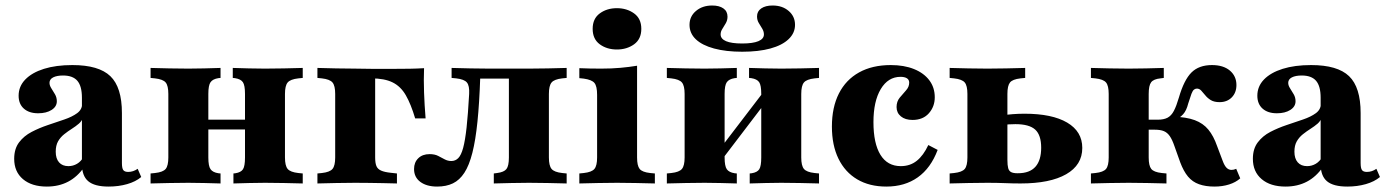

<svg xmlns="http://www.w3.org/2000/svg" viewBox="-20 -666 5042 697"><path d="M277.4 -209.7V-311.3Q277.4 -353.2 260.9 -372.6Q244.4 -391.9 208.9 -391.9Q186.3 -391.9 173 -385.1Q159.7 -378.2 159.7 -365.3Q159.7 -355.6 166.5 -345.2Q173.4 -334.7 179.8 -323.4Q186.3 -312.1 186.3 -298.4Q186.3 -279 167.3 -266.9Q148.4 -254.8 118.5 -254.8Q85.5 -254.8 66.5 -271.8Q47.6 -288.7 47.6 -318.5Q47.6 -352.4 71.8 -377.4Q96 -402.4 139.5 -416.1Q183.1 -429.8 242.7 -429.8Q338.7 -429.8 380.6 -389.5Q422.6 -349.2 422.6 -255.6V-209.7ZM150 11.3Q95.2 11.3 63.3 -15.7Q31.5 -42.7 31.5 -89.5Q31.5 -125.8 49.2 -149.2Q66.9 -172.6 94.8 -187.1Q122.6 -201.6 154 -212.1Q185.5 -222.6 213.7 -232.3Q241.9 -241.9 260.1 -255.2Q278.2 -268.5 278.2 -289.5L282.3 -242.7Q278.2 -227.4 266.5 -217.3Q254.8 -207.3 240.7 -198.4Q226.6 -189.5 212.9 -178.6Q199.2 -167.7 190.7 -152.8Q182.3 -137.9 182.3 -115.3Q182.3 -90.3 194.4 -76.6Q206.5 -62.9 228.2 -62.9Q245.2 -62.9 259.7 -71.4Q274.2 -79.8 284.7 -98.4L286.3 -60.5Q261.3 -24.2 227.4 -6.5Q193.5 11.3 150 11.3ZM422.6 -74.2Q422.6 -55.6 427.4 -48.8Q432.3 -41.9 445.2 -41.9Q454.8 -41.9 463.3 -44.8Q471.8 -47.6 479.8 -53.2L492.7 -23.4Q472.6 -6.5 441.5 2.4Q410.5 11.3 374.2 11.3Q323.4 11.3 300.4 -8.1Q277.4 -27.4 277.4 -70.2V-209.7H422.6Z M941.9 -2.4Q912.1 -2.4 885.5 -1.6Q858.9 -0.8 827.4 0V-36.3L834.7 -37.1Q854.8 -40.3 862.1 -51.6Q869.4 -62.9 869.4 -94.4V-209.7H1014.5V-94.4Q1014.5 -64.5 1024.2 -52.8Q1033.9 -41.1 1062.9 -37.9L1079 -36.3V0Q1042.7 -0.8 1010.9 -1.6Q979 -2.4 941.9 -2.4ZM663.7 -2.4Q627.4 -2.4 595.2 -1.6Q562.9 -0.8 526.6 0V-36.3L542.7 -37.9Q571.8 -41.1 581.5 -52.8Q591.1 -64.5 591.1 -94.4V-325Q591.1 -354.8 581.5 -366.5Q571.8 -378.2 542.7 -381.5L526.6 -383.1V-419.4Q562.9 -418.5 595.2 -417.7Q627.4 -416.9 663.7 -416.9Q694.4 -416.9 721.4 -417.7Q748.4 -418.5 780.6 -419.4V-383.1L772.6 -382.3Q752.4 -379 744.4 -367.7Q736.3 -356.5 736.3 -325V-94.4Q736.3 -62.9 744.4 -51.6Q752.4 -40.3 772.6 -37.1L780.6 -36.3V0Q748.4 -0.8 721.4 -1.6Q694.4 -2.4 663.7 -2.4ZM869.4 -209.7V-325Q869.4 -356.5 861.7 -367.7Q854 -379 833.1 -382.3L825 -383.1V-419.4Q857.3 -418.5 884.3 -417.7Q911.3 -416.9 941.9 -416.9Q979 -416.9 1010.9 -417.7Q1042.7 -418.5 1079 -419.4V-383.1L1062.9 -381.5Q1033.9 -378.2 1024.2 -366.5Q1014.5 -354.8 1014.5 -325V-209.7ZM678.2 -196V-231.5H927.4V-196Z M1196.8 -209.7V-325Q1196.8 -354.8 1187.1 -366.5Q1177.4 -378.2 1148.4 -381.5L1132.3 -383.1V-419.4Q1168.5 -418.5 1200.8 -417.7Q1233.1 -416.9 1269.4 -416.9L1341.9 -412.9V-209.7ZM1269.4 -381.5V-416.9L1327.4 -416.1H1416.9Q1441.9 -416.1 1467.7 -416.5Q1493.5 -416.9 1519.4 -418.5Q1517.7 -375.8 1519.4 -330.2Q1521 -284.7 1525 -236.3H1487.1Q1471.8 -287.9 1453.2 -320.2Q1434.7 -352.4 1405.2 -366.9Q1375.8 -381.5 1327.4 -381.5ZM1269.4 -2.4Q1233.1 -2.4 1200.8 -1.6Q1168.5 -0.8 1132.3 0V-36.3L1148.4 -37.9Q1177.4 -41.1 1187.1 -52.8Q1196.8 -64.5 1196.8 -94.4V-209.7H1341.9V-94.4Q1341.9 -74.2 1346.4 -63.3Q1350.8 -52.4 1363.3 -46.8Q1375.8 -41.1 1399.2 -38.7L1421 -36.3V0Q1394.4 -0.8 1369.8 -1.2Q1345.2 -1.6 1320.6 -2Q1296 -2.4 1269.4 -2.4Z M1900 -2.4Q1866.9 -2.4 1837.1 -1.6Q1807.3 -0.8 1772.6 0V-36.3L1784.7 -37.9Q1809.7 -41.1 1818.5 -52.4Q1827.4 -63.7 1827.4 -94.4V-209.7H1972.6V-94.4Q1972.6 -64.5 1982.3 -52.8Q1991.9 -41.1 2021 -37.9L2037.1 -36.3V0Q2000.8 -0.8 1969 -1.6Q1937.1 -2.4 1900 -2.4ZM1566.9 11.3Q1529 11.3 1506 -5.6Q1483.1 -22.6 1483.1 -52.4Q1483.1 -76.6 1498.4 -91.5Q1513.7 -106.5 1539.5 -106.5Q1558.1 -106.5 1570.6 -100Q1583.1 -93.5 1594.4 -87.5Q1605.6 -81.5 1618.5 -81.5Q1633.1 -81.5 1643.5 -91.9Q1654 -102.4 1661.3 -129Q1668.5 -155.6 1673.8 -203.2Q1679 -250.8 1683.1 -325Q1684.7 -354.8 1675 -366.5Q1665.3 -378.2 1636.3 -381.5L1619.4 -383.1V-419.4Q1656.5 -418.5 1688.3 -417.7Q1720.2 -416.9 1756.5 -416.9H1766.1H1900Q1937.1 -416.9 1969 -417.7Q2000.8 -418.5 2037.1 -419.4V-383.1L2021 -381.5Q1991.9 -378.2 1982.3 -366.5Q1972.6 -354.8 1972.6 -325V-209.7H1827.4V-386.3L1834.7 -380.6H1718.5L1723.4 -386.3Q1720.2 -291.9 1713.3 -224.6Q1706.5 -157.3 1694.8 -111.3Q1683.1 -65.3 1665.7 -38.7Q1648.4 -12.1 1624.2 -0.4Q1600 11.3 1566.9 11.3Z M2147.6 -209.7V-321.8Q2147.6 -353.2 2137.9 -364.9Q2128.2 -376.6 2099.2 -380.6L2083.1 -382.3V-418.5Q2103.2 -417.7 2121 -417.3Q2138.7 -416.9 2162.1 -416.9Q2200.8 -416.9 2232.3 -419.8Q2263.7 -422.6 2292.7 -427.4V-418.5V-209.7ZM2220.2 -2.4Q2183.9 -2.4 2151.6 -1.6Q2119.4 -0.8 2083.1 0V-36.3L2099.2 -37.9Q2128.2 -41.1 2137.9 -52.8Q2147.6 -64.5 2147.6 -94.4V-209.7H2292.7V-94.4Q2292.7 -64.5 2302 -52.8Q2311.3 -41.1 2340.3 -37.9L2357.3 -36.3V0Q2320.2 -0.8 2288.3 -1.6Q2256.5 -2.4 2220.2 -2.4ZM2219.4 -486.3Q2183.1 -486.3 2157.3 -505.2Q2131.5 -524.2 2131.5 -561.3Q2131.5 -598.4 2157.3 -617.3Q2183.1 -636.3 2219.4 -636.3Q2255.6 -636.3 2281.9 -617.3Q2308.1 -598.4 2308.1 -561.3Q2308.1 -524.2 2281.9 -505.2Q2255.6 -486.3 2219.4 -486.3Z M2816.1 -2.4Q2786.3 -2.4 2759.7 -1.6Q2733.1 -0.8 2701.6 0V-36.3L2708.9 -37.1Q2729 -40.3 2736.3 -51.6Q2743.5 -62.9 2743.5 -94.4V-209.7H2888.7V-94.4Q2888.7 -64.5 2898.4 -52.8Q2908.1 -41.1 2937.1 -37.9L2953.2 -36.3V0Q2916.9 -0.8 2885.1 -1.6Q2853.2 -2.4 2816.1 -2.4ZM2537.9 -2.4Q2501.6 -2.4 2469.4 -1.6Q2437.1 -0.8 2400.8 0V-36.3L2416.9 -37.9Q2446 -41.1 2455.6 -52.8Q2465.3 -64.5 2465.3 -94.4V-325Q2465.3 -354.8 2455.6 -366.5Q2446 -378.2 2416.9 -381.5L2400.8 -383.1V-419.4Q2437.1 -418.5 2469.4 -417.7Q2501.6 -416.9 2537.9 -416.9Q2568.5 -416.9 2595.6 -417.7Q2622.6 -418.5 2654.8 -419.4V-383.1L2646.8 -382.3Q2626.6 -379 2618.5 -367.7Q2610.5 -356.5 2610.5 -325V-94.4Q2610.5 -62.9 2618.5 -51.6Q2626.6 -40.3 2646.8 -37.1L2654.8 -36.3V0Q2622.6 -0.8 2595.6 -1.6Q2568.5 -2.4 2537.9 -2.4ZM2743.5 -209.7V-325Q2743.5 -356.5 2735.9 -367.7Q2728.2 -379 2707.3 -382.3L2699.2 -383.1V-419.4Q2731.5 -418.5 2758.5 -417.7Q2785.5 -416.9 2816.1 -416.9Q2853.2 -416.9 2885.1 -417.7Q2916.9 -418.5 2953.2 -419.4V-383.1L2937.1 -381.5Q2908.1 -378.2 2898.4 -366.5Q2888.7 -354.8 2888.7 -325V-209.7ZM2561.3 -34.7 2560.5 -82.3 2791.1 -383.9V-336.3ZM2674.2 -478.2Q2615.3 -478.2 2572.2 -489.9Q2529 -501.6 2506 -523.4Q2483.1 -545.2 2483.1 -575.8Q2483.1 -606.5 2506.5 -626.2Q2529.8 -646 2565.3 -646Q2591.1 -646 2606 -635.5Q2621 -625 2621 -605.6Q2621 -592.7 2614.9 -581.9Q2608.9 -571 2602.4 -561.3Q2596 -551.6 2596 -541.1Q2596 -525 2615.7 -516.5Q2635.5 -508.1 2674.2 -508.1Q2712.9 -508.1 2733.1 -516.5Q2753.2 -525 2753.2 -541.1Q2753.2 -551.6 2747.2 -561.7Q2741.1 -571.8 2734.7 -582.3Q2728.2 -592.7 2728.2 -606.5Q2728.2 -625 2743.5 -635.5Q2758.9 -646 2784.7 -646Q2820.2 -646 2843.1 -626.2Q2866.1 -606.5 2866.1 -575.8Q2866.1 -546 2842.7 -523.8Q2819.4 -501.6 2776.6 -489.9Q2733.9 -478.2 2674.2 -478.2Z M3197.6 11.3Q3136.3 11.3 3091.9 -14.9Q3047.6 -41.1 3023.8 -89.9Q3000 -138.7 3000 -206.5Q3000 -276.6 3025.4 -326.6Q3050.8 -376.6 3098.8 -403.2Q3146.8 -429.8 3213.7 -429.8Q3262.1 -429.8 3298 -415.3Q3333.9 -400.8 3353.6 -374.6Q3373.4 -348.4 3373.4 -312.9Q3373.4 -279 3352 -254.8Q3330.6 -230.6 3292.7 -230.6Q3266.1 -230.6 3250.4 -243.5Q3234.7 -256.5 3234.7 -277.4Q3234.7 -297.6 3246.4 -311.7Q3258.1 -325.8 3269.4 -338.3Q3280.6 -350.8 3280.6 -366.1Q3280.6 -376.6 3272.2 -381.9Q3263.7 -387.1 3249.2 -387.1Q3204 -387.1 3177.4 -342.7Q3150.8 -298.4 3150.8 -222.6Q3150.8 -145.2 3176.2 -104Q3201.6 -62.9 3250 -62.9Q3283.9 -62.9 3308.1 -82.3Q3332.3 -101.6 3350 -139.5L3383.9 -121.8Q3358.9 -55.6 3311.7 -22.2Q3264.5 11.3 3197.6 11.3Z M3491.9 -209.7V-325Q3491.9 -354.8 3482.3 -366.5Q3472.6 -378.2 3443.5 -381.5L3427.4 -383.1V-419.4Q3463.7 -418.5 3496 -417.7Q3528.2 -416.9 3564.5 -416.9Q3600.8 -416.9 3632.7 -417.7Q3664.5 -418.5 3701.6 -419.4V-383.1L3684.7 -381.5Q3655.6 -378.2 3646.4 -366.5Q3637.1 -354.8 3637.1 -325V-209.7ZM3564.5 -2.4Q3528.2 -2.4 3496 -1.6Q3463.7 -0.8 3427.4 0V-36.3L3443.5 -37.9Q3472.6 -41.1 3482.3 -52.8Q3491.9 -64.5 3491.9 -94.4V-209.7H3637.1V-85.5Q3637.1 -66.1 3639.9 -55.6Q3642.7 -45.2 3650.8 -41.1Q3658.9 -37.1 3673.4 -37.1H3675Q3717.7 -37.1 3738.7 -60.5Q3759.7 -83.9 3759.7 -129.8Q3759.7 -175.8 3737.9 -195.6Q3716.1 -215.3 3666.1 -215.3Q3654.8 -215.3 3641.9 -214.5Q3629 -213.7 3607.3 -211.3V-246Q3635.5 -250 3656.9 -251.6Q3678.2 -253.2 3699.2 -253.2Q3799.2 -253.2 3854 -221Q3908.9 -188.7 3908.9 -129Q3908.9 -66.9 3850.4 -33.5Q3791.9 0 3684.7 0Q3656.5 0 3628.2 -1.2Q3600 -2.4 3564.5 -2.4Z M4004.8 -209.7V-325Q4004.8 -354.8 3995.2 -366.5Q3985.5 -378.2 3956.5 -381.5L3940.3 -383.1V-419.4Q3976.6 -418.5 4008.9 -417.7Q4041.1 -416.9 4077.4 -416.9Q4111.3 -416.9 4140.7 -417.7Q4170.2 -418.5 4204.8 -419.4V-383.1L4192.7 -381.5Q4167.7 -379 4158.9 -367.3Q4150 -355.6 4150 -325V-209.7ZM4077.4 -2.4Q4041.1 -2.4 4008.9 -1.6Q3976.6 -0.8 3940.3 0V-36.3L3956.5 -37.9Q3985.5 -41.1 3995.2 -52.8Q4004.8 -64.5 4004.8 -94.4V-209.7H4150V-94.4Q4150 -64.5 4159.3 -52.8Q4168.5 -41.1 4197.6 -37.9L4214.5 -36.3V0Q4177.4 -0.8 4145.6 -1.6Q4113.7 -2.4 4077.4 -2.4ZM4388.7 11.3Q4356.5 11.3 4332.7 2.8Q4308.9 -5.6 4292.7 -25Q4276.6 -44.4 4264.5 -76.6L4243.5 -135.5Q4235.5 -158.9 4226.6 -171.8Q4217.7 -184.7 4205.2 -189.9Q4192.7 -195.2 4171.8 -195.2H4134.7V-231.5H4183.1Q4204.8 -231.5 4218.5 -238.7Q4232.3 -246 4241.5 -263.7Q4250.8 -281.5 4259.7 -312.1Q4278.2 -375.8 4305.2 -402.8Q4332.3 -429.8 4379.8 -429.8Q4421 -429.8 4444.8 -409.7Q4468.5 -389.5 4468.5 -357.3Q4468.5 -329.8 4451.6 -312.5Q4434.7 -295.2 4407.3 -295.2Q4387.9 -295.2 4375.8 -302.4Q4363.7 -309.7 4355.6 -319.8Q4347.6 -329.8 4340.7 -337.1Q4333.9 -344.4 4325 -344.4Q4319.4 -344.4 4314.5 -340.7Q4309.7 -337.1 4305.2 -325.4Q4300.8 -313.7 4293.5 -290.3Q4287.1 -264.5 4275 -251.2Q4262.9 -237.9 4241.1 -226.6L4237.9 -242.7Q4287.1 -241.1 4317.3 -229.8Q4347.6 -218.5 4366.5 -195.6Q4385.5 -172.6 4398.4 -135.5L4418.5 -82.3Q4425 -64.5 4432.7 -56.9Q4440.3 -49.2 4450.8 -49.2Q4458.9 -49.2 4467.7 -53.2L4482.3 -18.5Q4466.1 -4 4441.9 3.6Q4417.7 11.3 4388.7 11.3Z M4774.2 -209.7V-311.3Q4774.2 -353.2 4757.7 -372.6Q4741.1 -391.9 4705.6 -391.9Q4683.1 -391.9 4669.8 -385.1Q4656.5 -378.2 4656.5 -365.3Q4656.5 -355.6 4663.3 -345.2Q4670.2 -334.7 4676.6 -323.4Q4683.1 -312.1 4683.1 -298.4Q4683.1 -279 4664.1 -266.9Q4645.2 -254.8 4615.3 -254.8Q4582.3 -254.8 4563.3 -271.8Q4544.4 -288.7 4544.4 -318.5Q4544.4 -352.4 4568.5 -377.4Q4592.7 -402.4 4636.3 -416.1Q4679.8 -429.8 4739.5 -429.8Q4835.5 -429.8 4877.4 -389.5Q4919.4 -349.2 4919.4 -255.6V-209.7ZM4646.8 11.3Q4591.9 11.3 4560.1 -15.7Q4528.2 -42.7 4528.2 -89.5Q4528.2 -125.8 4546 -149.2Q4563.7 -172.6 4591.5 -187.1Q4619.4 -201.6 4650.8 -212.1Q4682.3 -222.6 4710.5 -232.3Q4738.7 -241.9 4756.9 -255.2Q4775 -268.5 4775 -289.5L4779 -242.7Q4775 -227.4 4763.3 -217.3Q4751.6 -207.3 4737.5 -198.4Q4723.4 -189.5 4709.7 -178.6Q4696 -167.7 4687.5 -152.8Q4679 -137.9 4679 -115.3Q4679 -90.3 4691.1 -76.6Q4703.2 -62.9 4725 -62.9Q4741.9 -62.9 4756.5 -71.4Q4771 -79.8 4781.5 -98.4L4783.1 -60.5Q4758.1 -24.2 4724.2 -6.5Q4690.3 11.3 4646.8 11.3ZM4919.4 -74.2Q4919.4 -55.6 4924.2 -48.8Q4929 -41.9 4941.9 -41.9Q4951.6 -41.9 4960.1 -44.8Q4968.5 -47.6 4976.6 -53.2L4989.5 -23.4Q4969.4 -6.5 4938.3 2.4Q4907.3 11.3 4871 11.3Q4820.2 11.3 4797.2 -8.1Q4774.2 -27.4 4774.2 -70.2V-209.7H4919.4Z"/></svg>

Font: Playfair 9pt Black
Style: Regular
Weight: 900
Designer: Claus Eggers Sørensen
Foundry: Claus Eggers Sørensen
Version: Version 2.203